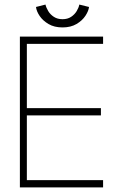

<svg xmlns="http://www.w3.org/2000/svg" viewBox="-20 -820 558 840"><path d="M67 -660H431V-628H97.5V-347H421.5V-315H97.5V-32H431V0H67ZM253.5 -700Q217.5 -700 192.5 -714.8Q167.5 -729.5 153.5 -750.2Q139.5 -771 137.5 -789.5L179 -800Q182 -786.5 191 -771.5Q200 -756.5 215.8 -746.2Q231.5 -736 253.5 -736Q275.5 -736 291 -746.2Q306.5 -756.5 315.5 -771.5Q324.5 -786.5 327 -800L369.5 -789.5Q367.5 -772 353.8 -751Q340 -730 314.8 -715Q289.5 -700 253.5 -700Z"/></svg>

Font: League Spartan Thin
Style: Regular
Weight: 100
Foundry: The League of Moveable Type
Version: Version 2.002